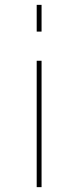

<svg xmlns="http://www.w3.org/2000/svg" viewBox="-20 -770 322 790"><path d="M131 -640V-750H151V-640ZM131 0V-520H151V0Z"/></svg>

Font: M PLUS 1p Thin
Style: Regular
Weight: 250
Version: Version 1.062